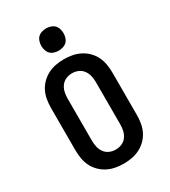

<svg xmlns="http://www.w3.org/2000/svg" viewBox="-230 -1077 1061 1197"><g transform="rotate(-30 300.0 -478.5)"><path d="M300 8Q270 8 240.5 2.5Q211 -3 184.5 -16.5Q158 -30 136.5 -51.5Q115 -73 102 -99.5Q89 -126 84 -156Q79 -186 79 -215V-520Q79 -549 84 -579Q89 -609 102 -635.5Q115 -662 136.5 -683.5Q158 -705 184.5 -718.5Q211 -732 240.5 -737.5Q270 -743 300 -743Q330 -743 359.5 -737.5Q389 -732 415.5 -718.5Q442 -705 463.5 -683.5Q485 -662 498 -635.5Q511 -609 516 -579Q521 -549 521 -520V-215Q521 -186 516 -156Q511 -126 498 -99.5Q485 -73 463.5 -51.5Q442 -30 415.5 -16.5Q389 -3 359.5 2.5Q330 8 300 8ZM300 -93Q323 -93 344 -102Q365 -111 378.5 -129.5Q392 -148 397 -170.5Q402 -193 402 -215V-520Q402 -542 397 -564.5Q392 -587 378.5 -605.5Q365 -624 344 -633Q323 -642 300 -642Q277 -642 256 -633Q235 -624 221.5 -605.5Q208 -587 203 -564.5Q198 -542 198 -520V-215Q198 -193 203 -170.5Q208 -148 221.5 -129.5Q235 -111 256 -102Q277 -93 300 -93ZM300 -805Q284 -805 268 -810Q252 -815 241 -826Q230 -837 225 -853Q220 -869 220 -885Q220 -901 225 -917Q230 -933 241 -944Q252 -955 268 -960Q284 -965 300 -965Q316 -965 332 -960Q348 -955 359 -944Q370 -933 375 -917Q380 -901 380 -885Q380 -869 375 -853Q370 -837 359 -826Q348 -815 332 -810Q316 -805 300 -805Z"/></g></svg>

Font: Iosevka HT Extended
Style: Bold
Weight: 700
Width: 7
Monospace: yes
Designer: Belleve Invis
Foundry: Belleve Invis
Version: Version 32.3.0; ttfautohint (v1.8.4)